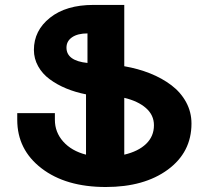

<svg xmlns="http://www.w3.org/2000/svg" viewBox="-20 -747 827 777"><path d="M482.9 -351.1V-121.1Q539.6 -134.3 571.3 -164.8Q603 -195.3 603 -240.2Q603 -281.2 570.8 -309.6Q538.6 -337.9 482.9 -351.1ZM334 -492.2V-611.8Q294.4 -611.8 271.7 -596.2Q249 -580.6 249 -554.2Q249 -501 334 -492.2ZM49.8 -262.2V-289.1H202.1V-262.2Q202.1 -211.9 235.8 -174.1Q269.5 -136.2 328.1 -121.1V-365.2Q285.6 -373.5 248.3 -388.9Q210.9 -404.3 181.2 -426.3Q151.4 -448.2 134.3 -479Q117.2 -509.8 117.2 -544.9Q117.2 -623.5 182.4 -675.3Q247.6 -727.1 357.9 -727.1H482.9V-479Q539.1 -469.2 587.4 -450Q635.7 -430.7 673.6 -402.1Q711.4 -373.5 733.2 -333.5Q754.9 -293.5 754.9 -247.1Q754.9 -130.9 659.2 -60.5Q563.5 9.8 408.2 9.8Q246.6 9.8 148.2 -65.7Q49.8 -141.1 49.8 -262.2Z"/></svg>

Font: Telcell.Market
Style: Bold
Weight: 700
Designer: Rasmus Andersson, Sedrak Mkrtchyan
Version: Version 3.019;git-0a5106e0b